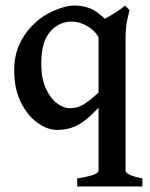

<svg xmlns="http://www.w3.org/2000/svg" viewBox="-20 -451 536 686"><path d="M255.9 215.3V186.5Q297.9 179.7 314.9 173.1Q332 166.5 332 158.7V-373Q341.3 -376.5 361.1 -387.5Q380.9 -398.4 399.9 -411.1Q418.9 -423.8 426.3 -431.2L442.9 -415Q442.9 -415 435.8 -385.3Q428.7 -355.5 428.7 -314.5V158.7Q428.7 165.5 441.7 172.6Q454.6 179.7 488.8 186.5V215.3ZM365.2 -102.1Q330.1 -62.5 302.5 -36.9Q274.9 -11.2 247.1 1Q219.2 13.2 184.1 13.2Q149.4 13.2 114 -12.2Q78.6 -37.6 54.7 -85.2Q30.8 -132.8 30.8 -199.2Q30.8 -252 48.6 -290.8Q66.4 -329.6 91.1 -355.2Q115.7 -380.9 137.2 -394Q162.6 -410.2 192.6 -420.7Q222.7 -431.2 247.1 -431.2Q274.4 -431.2 300.5 -421.6Q326.7 -412.1 361.8 -377Q361.8 -350.1 355.7 -335.4Q349.6 -320.8 335 -312Q321.3 -340.3 292.7 -357.2Q264.2 -374 235.8 -374Q191.4 -374 159.4 -337.9Q127.4 -301.8 127.4 -223.1Q127.4 -171.9 143.1 -136.5Q158.7 -101.1 182.4 -82.8Q206.1 -64.5 231 -64.5Q260.7 -64.5 287.6 -83.7Q314.5 -103 346.2 -133.3Q352.1 -130.4 357.4 -117.9Q362.8 -105.5 365.2 -102.1Z"/></svg>

Font: Dai Banna SIL Medium
Style: Regular
Weight: 500
Designer: Victor Gaultney
Foundry: SIL International
Version: Version 4.000